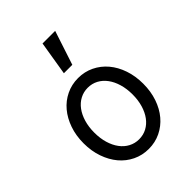

<svg xmlns="http://www.w3.org/2000/svg" viewBox="-236 -945 1073 1073"><g transform="rotate(-45 300.0 -408.5)"><path d="M300.1 10Q351.2 10 394.5 -11Q437.8 -32 469.2 -69.2Q500.6 -106.4 518.2 -157.8Q535.8 -209.1 535.8 -270Q535.8 -330.9 518.2 -382.2Q500.6 -433.6 469.2 -470.8Q437.8 -508 394.5 -529Q351.1 -550 300.2 -550Q249.2 -550 205.8 -528.9Q162.3 -507.9 131.2 -470.7Q100 -433.6 82.1 -382.2Q64.2 -330.9 64.2 -270Q64.2 -209.1 82.1 -157.8Q100 -106.4 131.1 -69.3Q162.3 -32.1 205.7 -11.1Q249.1 10 300.1 10ZM299.8 -66.4Q267 -66.4 239 -81.3Q211 -96.1 191 -123.2Q171 -150.2 159.9 -187.6Q148.8 -225 148.8 -270Q148.8 -315 159.9 -352.4Q171 -389.8 191 -416.8Q211 -443.9 239 -458.7Q267 -473.6 299.8 -473.6Q333.6 -473.6 361.4 -458.7Q389.2 -443.8 409.1 -416.8Q429.1 -389.8 440.1 -352.4Q451.2 -315 451.2 -270Q451.2 -225 440.1 -187.6Q429.1 -150.2 409.1 -123.2Q389.2 -96.2 361.4 -81.3Q333.6 -66.4 299.8 -66.4ZM396.4 -827H296.6L263.4 -625H330Z"/></g></svg>

Font: CommitMonoV142 ExtLt
Style: Regular
Weight: 200
Monospace: yes
Designer: Eigil Nikolajsen
Foundry: Eigil Nikolajsen
Version: Version 1.142